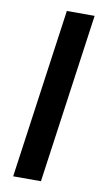

<svg xmlns="http://www.w3.org/2000/svg" viewBox="-84 -761 440 803"><g transform="rotate(10 136.5 -360.0)"><path d="M32 0 133 -720H251L150 0Z"/></g></svg>

Font: Chivo Medium Medium
Style: Italic
Weight: 500
Italic angle: -8.05°
Version: Version 2.002